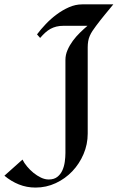

<svg xmlns="http://www.w3.org/2000/svg" viewBox="-103 -720 540 871"><path d="M411.1 -700.2Q391.1 -675.8 371.3 -651.9Q351.6 -627.9 333 -603Q323.2 -590.3 316.2 -579.3Q309.1 -568.4 304.2 -557.1Q299.3 -545.9 297.1 -533.2Q294.9 -520.5 294.9 -504.9V-113.8Q294.9 -65.4 276.1 -21.2Q257.3 22.9 225.1 56.9Q192.9 90.8 149.9 110.8Q106.9 130.9 58.1 130.9Q18.1 130.9 -17.3 116.7Q-52.7 102.5 -83 77.1L-1 3.9Q6.3 19 19.5 34.9Q32.7 50.8 48.8 64Q64.9 77.1 82.8 85.7Q100.6 94.2 118.2 94.2Q142.1 94.2 157 82.5Q171.9 70.8 179.9 53Q188 35.2 190.9 13.9Q193.8 -7.3 193.8 -25.9V-448.2Q193.8 -471.2 203.4 -493.2Q212.9 -515.1 227.5 -534.9Q242.2 -554.7 259.8 -571.8Q277.3 -588.9 293.9 -603H186Q167.5 -603 152.8 -599.4Q138.2 -595.7 125.7 -588.9Q113.3 -582 102.1 -571.8Q90.8 -561.5 79.1 -547.9L64.9 -564Q81.5 -586.4 104.5 -610.6Q127.4 -634.8 154.1 -654.5Q180.7 -674.3 210.2 -687.3Q239.7 -700.2 270 -700.2Z"/></svg>

Font: Redressed
Style: Regular
Weight: 400
Designer: Astigmatic (AOETI)
Foundry: Astigmatic (AOETI)
Version: Version 1.000